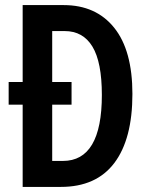

<svg xmlns="http://www.w3.org/2000/svg" viewBox="-20 -827 588 754"><path d="M230 -807Q357 -807 428.5 -718Q500 -629 500 -458Q500 -281 429 -187Q358 -93 219 -93H69V-416H14V-505H69V-807ZM234 -705H185V-505H261V-416H185V-195H227Q380 -195 380 -454Q380 -583 343 -644Q306 -705 234 -705Z"/></svg>

Font: Noto Sans Kannada UI ExtraCondensed SemiBold
Style: Regular
Weight: 600
Width: 2
Designer: Jelle Bosma - Monotype Design Team
Foundry: Monotype Imaging Inc.
Version: Version 2.005; ttfautohint (v1.8.4.7-5d5b)